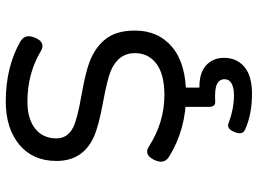

<svg xmlns="http://www.w3.org/2000/svg" viewBox="-130 -500 861 640"><g transform="rotate(-90 300.0 -179.5)"><path d="M84 -421.4Q84 -333 164.1 -296.9Q199.2 -280.8 277.6 -266.4Q356 -252 384.3 -240.2Q443.4 -214.8 443.4 -159.7Q443.4 -114.7 408 -88.1Q372.6 -61.5 303.7 -61.5Q212.4 -61.5 131.8 -113.3Q105.5 -130.4 88.4 -97.2Q70.8 -63 98.1 -45.9Q189.9 10.7 303.7 10.7Q408.2 10.7 463.4 -35.4Q518.6 -81.5 518.6 -159.7Q518.6 -220.2 491.9 -255.4Q465.3 -290.5 418 -309.6Q381.3 -324.2 302 -338.1Q222.7 -352.1 196.8 -365.2Q159.2 -383.8 159.2 -421.4Q159.2 -466.3 191.7 -492.2Q224.1 -518.1 282.2 -518.1Q375.5 -518.1 450.7 -473.1Q478.5 -457 493.7 -490.2Q509.8 -525.4 482.4 -541.5Q397 -590.3 282.2 -590.3Q192.9 -590.3 138.4 -545.2Q84 -500 84 -421.4ZM264.2 -13.7V86.4Q264.2 108.9 281.7 107.9Q321.8 105.5 339.1 113.3Q356.4 121.1 356.4 139.2Q356.4 154.3 342.3 162.4Q328.1 170.4 303.2 170.4Q257.3 170.4 209 151.9Q190.9 145.5 180.2 172.9Q169.9 198.7 187.5 207Q238.3 230.5 308.1 230.5Q367.2 230.5 397.5 205.1Q427.7 179.7 427.7 137.2Q427.7 100.6 402.8 77.6Q377.9 54.7 328.6 55.2V-13.7Z"/></g></svg>

Font: Courier Prime Code
Style: Regular
Weight: 400
Designer: Alan Dague-Greene
Foundry: Quote-Unquote Apps
Version: Version 3.18